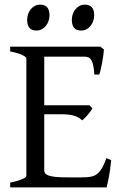

<svg xmlns="http://www.w3.org/2000/svg" viewBox="-20 -819 536 839"><path d="M391.6 -752.4Q391.6 -738.8 387.2 -726.6Q382.8 -714.4 375.2 -705.3Q367.7 -696.3 357.4 -690.9Q347.2 -685.5 335 -685.5Q313 -685.5 303.5 -697.8Q293.9 -710 293.9 -732.4Q293.9 -746.1 298.3 -758.3Q302.7 -770.5 310.5 -779.5Q318.4 -788.6 328.4 -793.7Q338.4 -798.8 350.1 -798.8Q391.6 -798.8 391.6 -752.4ZM196.3 -752.4Q196.3 -738.8 191.9 -726.6Q187.5 -714.4 179.9 -705.3Q172.4 -696.3 162.1 -690.9Q151.9 -685.5 139.6 -685.5Q117.7 -685.5 108.2 -697.8Q98.6 -710 98.6 -732.4Q98.6 -746.1 103 -758.3Q107.4 -770.5 115.2 -779.5Q123 -788.6 133.1 -793.7Q143.1 -798.8 154.8 -798.8Q196.3 -798.8 196.3 -752.4ZM465.8 -119.1Q461.9 -77.1 455.8 -45.7Q449.7 -14.2 445.8 0H24.4V-21Q57.6 -27.8 76.4 -35.9Q95.2 -43.9 95.2 -50.8V-564Q95.2 -569.8 77.4 -578.6Q59.6 -587.4 24.4 -594.2V-615.2H418L434.1 -603Q433.1 -590.3 431.2 -575.2Q429.2 -560.1 426.3 -544.9Q423.3 -529.8 420.2 -516.1Q417 -502.4 414.1 -493.2H392.1Q391.1 -515.6 387.9 -530.8Q384.8 -545.9 379.9 -554.9Q375 -564 367.9 -567.6Q360.8 -571.3 352.1 -571.3H173.3V-358.9H371.1L383.8 -345.2Q379.9 -338.4 374.3 -330.8Q368.7 -323.2 362.5 -316.2Q356.4 -309.1 350.3 -303Q344.2 -296.9 338.9 -293Q331.5 -300.3 323 -305.2Q314.5 -310.1 303.5 -313.5Q292.5 -316.9 277.6 -318.4Q262.7 -319.8 242.2 -319.8H173.3V-75.2Q173.3 -67.9 176.8 -62.3Q180.2 -56.6 190.9 -52.5Q201.7 -48.3 221.2 -46.1Q240.7 -43.9 272.9 -43.9H335.9Q358.4 -43.9 374.3 -46.4Q390.1 -48.8 402.3 -57.4Q414.6 -65.9 424.6 -82.5Q434.6 -99.1 444.8 -127.9L465.8 -119.1Z"/></svg>

Font: GentiumAlt
Style: Regular
Weight: 400
Designer: J. Victor Gaultney
Version: Version 1.02; 2005; OFL release